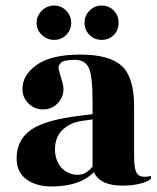

<svg xmlns="http://www.w3.org/2000/svg" viewBox="-20 -665 565 693"><path d="M347 -645Q373 -645 390.5 -627Q408 -609 408 -582.5Q408 -556 390.5 -538.5Q373 -521 347 -521Q321 -521 303 -539Q285 -557 285 -582.5Q285 -608 303 -626.5Q321 -645 347 -645ZM175.5 -645Q201 -645 219 -626.5Q237 -608 237 -582.5Q237 -557 219 -539Q201 -521 175.5 -521Q150 -521 131 -539Q112 -557 112 -582.5Q112 -608 131 -626.5Q150 -645 175.5 -645ZM422 5Q340 5 319 -44Q269 8 166 8Q111 8 75.5 -17.5Q40 -43 40 -93Q40 -160 92 -196.5Q144 -233 274 -248L314 -253V-302Q314 -389 301 -419Q288 -449 249.5 -449Q211 -449 200 -438.5Q189 -428 192 -414.5Q195 -401 202 -379Q209 -357 209 -344Q209 -313 187.5 -291.5Q166 -270 135.5 -270Q105 -270 83 -291.5Q61 -313 61 -344Q61 -395 113.5 -431.5Q166 -468 270.5 -468Q375 -468 419.5 -427Q464 -386 464 -282V-102Q464 -49 477 -35.5Q490 -22 525 -30V-20Q515 -10 487 -2.5Q459 5 422 5ZM314 -64V-234L278 -229Q232 -223 203.5 -194Q175 -165 179 -113Q184 -75 207 -54.5Q230 -34 260.5 -34Q291 -34 314 -64Z"/></svg>

Font: Rozha One
Style: Regular
Weight: 400
Designer: Tim Donaldson, Indian Type Foundry
Foundry: Indian Type Foundry
Version: Version 1.300;PS 1.0;hotconv 1.0.78;makeotf.lib2.5.61930; tt